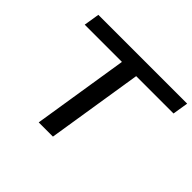

<svg xmlns="http://www.w3.org/2000/svg" viewBox="-155 -925 1145 1145"><g transform="rotate(45 417.0 -352.5)"><path d="M287 0 383 -606H69L85 -705H834L818 -606H503L407 0Z"/></g></svg>

Font: Nunito Sans 10pt Expanded SemiBold
Style: Italic
Weight: 600
Width: 7
Italic angle: -9°
Designer: Vernon Adams
Foundry: Vernon Adams
Version: Version 3.101;gftools[0.9.27]